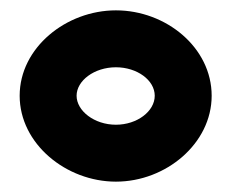

<svg xmlns="http://www.w3.org/2000/svg" viewBox="-20 -711 449 371"><path d="M18 -526C18 -433 108 -360 204 -360C301 -360 389 -434 389 -526C389 -619 301 -691 204 -691C108 -691 18 -619 18 -526ZM128 -526C128 -555 162 -581 204 -581C245 -581 279 -556 279 -526C279 -496 245 -470 204 -470C162 -470 128 -497 128 -526Z"/></svg>

Font: Charger Sport
Style: UltNrw
Weight: 1000
Designer: Jasper
Foundry: Cannot Into Space Fonts
Version: Version 1.1